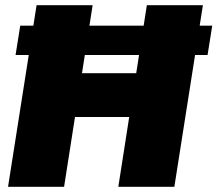

<svg xmlns="http://www.w3.org/2000/svg" viewBox="-20 -720 838 740"><path d="M40 -508 58 -621H798L780 -508ZM11 0 121 -700H337L296 -438H505L546 -700H762L652 0H436L478 -269H269L227 0Z"/></svg>

Font: MuseoModerno Thin Black
Style: Italic
Weight: 900
Italic angle: -9°
Version: Version 1.003